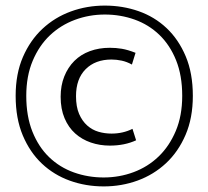

<svg xmlns="http://www.w3.org/2000/svg" viewBox="-20 -658 746 687"><path d="M379 -180Q420 -180 454 -197L467 -156Q426 -137 373 -137Q337 -137 305 -148Q273 -159 249 -180.5Q225 -202 211 -235Q197 -268 197 -312Q197 -352 210 -384.5Q223 -417 246 -440Q269 -463 301.5 -475Q334 -487 373 -487Q395 -487 416 -483.5Q437 -480 465 -469L452 -427Q434 -437 415.5 -441Q397 -445 379 -445Q321 -445 286.5 -410.5Q252 -376 252 -314Q252 -276 263 -250.5Q274 -225 292 -209Q310 -193 332.5 -186.5Q355 -180 379 -180ZM355 -638Q419 -638 476 -618Q533 -598 576 -557.5Q619 -517 644.5 -456.5Q670 -396 670 -315Q670 -236 644 -175.5Q618 -115 574 -74Q530 -33 472.5 -12Q415 9 351 9Q287 9 230 -11.5Q173 -32 130 -72.5Q87 -113 61.5 -173.5Q36 -234 36 -315Q36 -394 62 -454Q88 -514 132 -555Q176 -596 233.5 -617Q291 -638 355 -638ZM355 -606Q299 -606 248 -587Q197 -568 158.5 -531.5Q120 -495 97 -440.5Q74 -386 74 -315Q74 -242 96 -187Q118 -132 156 -95.5Q194 -59 244.5 -41Q295 -23 351 -23Q407 -23 458 -42Q509 -61 547.5 -98Q586 -135 609 -189.5Q632 -244 632 -315Q632 -388 610 -442.5Q588 -497 550 -533.5Q512 -570 461.5 -588Q411 -606 355 -606Z"/></svg>

Font: Mukta Malar Light
Style: Regular
Weight: 300
Designer: Aadarsh Rajan, Girish Dalvi, Yashodeep Gholap
Foundry: Ek Type
Version: Version 2.538;PS 1.000;hotconv 16.6.51;makeotf.lib2.5.65220;